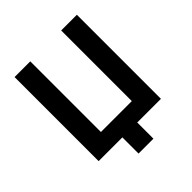

<svg xmlns="http://www.w3.org/2000/svg" viewBox="-223 -848 1131 1131"><g transform="rotate(-45 342.0 -282.5)"><path d="M601.1 -700.2V0H403.8V134.8H279.8V0H82V-700.2H212.9V-111.8H470.2V-700.2Z"/></g></svg>

Font: Fixel Text SemiBold
Style: Regular
Weight: 600
Width: 4
Designer: AlfaBravo + MacPaw
Foundry: Kyrylo Tkachov, Marchela Mozhyna, Serhii Makarenko, Maria Weinstein, Zakhar Kryvoshyya
Version: Version 1.211